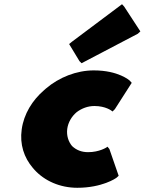

<svg xmlns="http://www.w3.org/2000/svg" viewBox="-20 -869 686 911"><path d="M428 -366C482 -366 510 -343 510 -343L514 -340L525 -351L605 -476L596 -486C595 -487 543 -535 425 -535C343 -535 260 -502 198 -449L190 -442C133 -393 93 -328 83 -255C73 -184 94 -121 136 -72L143 -64C191 -11 264 22 347 22C465 22 531 -24 532 -25L543 -35L499 -162L490 -173L486 -170C486 -170 452 -147 398 -147C367 -147 342 -157 322 -176C305 -196 295 -225 299 -257C303 -288 320 -317 344 -337C368 -355 397 -366 428 -366ZM308 -660 357 -579 367 -569 634 -709 646 -720 569 -838 559 -849 320 -670Z"/></svg>

Font: Hussar Woodtype
Style: UltraObl
Weight: 900
Foundry: Cannot Into Space Fonts
Version: Version 1.07